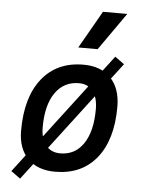

<svg xmlns="http://www.w3.org/2000/svg" viewBox="-58 -841 702 945"><g transform="rotate(5 293.0 -368.0)"><path d="M77.1 58.6 31.2 25.4 491.7 -580.1 537.6 -546.9ZM245.1 9.8Q158.7 9.8 110.1 -39.8Q61.5 -89.4 61.5 -177.7Q61.5 -342.8 135.3 -435.1Q209 -527.3 339.8 -527.3Q426.3 -527.3 474.9 -476.6Q523.4 -425.8 523.4 -335Q523.4 -172.4 450 -81.3Q376.5 9.8 245.1 9.8ZM263.2 -82.5Q336.4 -82.5 377.7 -143.8Q418.9 -205.1 418.9 -314Q418.9 -370.6 394.5 -402.6Q370.1 -434.6 325.7 -434.6Q250.5 -434.6 208.3 -373.5Q166 -312.5 166 -203.6Q166 -146.5 191.7 -114.5Q217.3 -82.5 263.2 -82.5ZM306.2 -609.4 412.1 -794.9H532.2L401.9 -609.4Z"/></g></svg>

Font: Cascadia Mono NF
Style: Italic
Weight: 400
Italic angle: -10°
Monospace: yes
Designer: Aaron Bell
Foundry: Saja Typeworks
Version: Version 2404.023